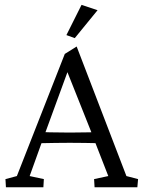

<svg xmlns="http://www.w3.org/2000/svg" viewBox="-20 -786 602 806"><path d="M4.9 0 2.9 -34.2 50.8 -46.9 252 -559.6 301.8 -590.8 510.7 -46.9 559.6 -34.2 556.6 0H377L375 -34.2L434.6 -46.9L376 -197.3L365.2 -226.6L255.9 -501L276.4 -519.5L168.9 -225.6L158.2 -196.3L104.5 -46.9L164.1 -34.2L162.1 0ZM136.7 -184.6V-232.4Q155.3 -231.4 189.5 -230.5Q223.6 -229.5 272.5 -229.5Q321.3 -229.5 356 -230.5Q390.6 -231.4 408.2 -232.4V-184.6Q370.1 -185.5 335.4 -186Q300.8 -186.5 272.5 -186.5Q246.1 -186.5 212.4 -186Q178.7 -185.5 136.7 -184.6ZM293.9 -626 258.8 -638.7 322.3 -765.6 389.6 -743.2Z"/></svg>

Font: Crimson Pro Light
Style: Regular
Weight: 300
Designer: Jacques Le Bailly
Foundry: Baron von Fonthausen
Version: Version 1.003